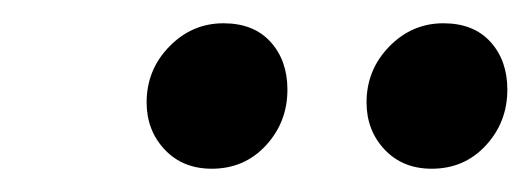

<svg xmlns="http://www.w3.org/2000/svg" viewBox="-20 -741 456 165"><path d="M162 -596Q137 -596 121.5 -612.5Q106 -629 106 -653Q106 -681 125.5 -701Q145 -721 172 -721Q198 -721 212.5 -705Q227 -689 227 -664Q227 -636 208.5 -616Q190 -596 162 -596ZM351 -596Q326 -596 310.5 -612.5Q295 -629 295 -653Q295 -681 314.5 -701Q334 -721 361 -721Q387 -721 401.5 -705Q416 -689 416 -664Q416 -636 397.5 -616Q379 -596 351 -596Z"/></svg>

Font: Tiro Gurmukhi
Style: Italic
Weight: 400
Italic angle: -11°
Designer: Gurmukhi: John Hudson & Fiona Ross, assisted by Paul Hanslow. Latin: John Hudson with Paul Hanslow, assisted by Kaja Soj
Foundry: Tiro Typeworks Ltd.
Version: Version 1.52